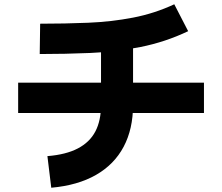

<svg xmlns="http://www.w3.org/2000/svg" viewBox="-20 -817 1040 899"><path d="M166 -564 168 -706Q284 -706 393 -710.5Q502 -715 603 -734.5Q704 -754 796 -797L861 -671Q754 -620 638 -597Q522 -574 403 -569Q284 -564 166 -564ZM935 -430V-288H65V-430ZM220 62 202 -86Q289 -93 344.5 -122Q400 -151 426.5 -201.5Q453 -252 453 -326V-649H603V-326Q603 -213 559 -130Q515 -47 429.5 2Q344 51 220 62Z"/></svg>

Font: Murecho Thin
Style: Bold
Weight: 700
Version: Version 1.010